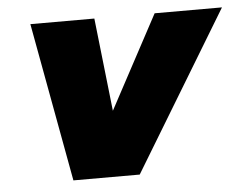

<svg xmlns="http://www.w3.org/2000/svg" viewBox="-41 -523 723 571"><g transform="rotate(-5 320.5 -237.0)"><path d="M156 0 69 -474H260L291 -196L440 -474H641L354 0Z"/></g></svg>

Font: Kanit
Style: Bold Italic
Weight: 700
Italic angle: -12°
Designer: Katatrad Team
Foundry: CadsonDemak
Version: Version 2.000; ttfautohint (v1.8.3)